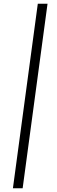

<svg xmlns="http://www.w3.org/2000/svg" viewBox="-20 -845 302 1026"><path d="M101 161 234 -825H182L49 161Z"/></svg>

Font: United Sans ExtraLight
Style: Italic
Weight: 200
Italic angle: -8°
Designer: Pablo Impallari, Rodrigo Fuenzalida (Modified by Dan O. Williams)
Version: Version 1.000;PS 001.000;hotconv 1.0.88;makeotf.lib2.5.64775